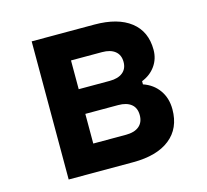

<svg xmlns="http://www.w3.org/2000/svg" viewBox="-92 -715 883 819"><g transform="rotate(-15 350.0 -305.0)"><path d="M114 0V-610H391Q494 -610 550.5 -566Q607 -522 607 -441Q607 -401 585 -370Q563 -339 525 -324V-310Q569 -295 594 -259.5Q619 -224 619 -175Q619 -91 561.5 -45.5Q504 0 399 0ZM255 -361H392Q429 -361 449.5 -377.5Q470 -394 470 -424Q470 -455 449.5 -471.5Q429 -488 392 -488H255ZM255 -121H400Q437 -121 457.5 -138Q478 -155 478 -187Q478 -219 457.5 -235.5Q437 -252 400 -252H255Z"/></g></svg>

Font: Martian Mono SemiBold
Style: Regular
Weight: 600
Monospace: yes
Designer: Roman Shamin
Foundry: Evil Martians
Version: Version 1.000; ttfautohint (v1.8.4.7-5d5b)